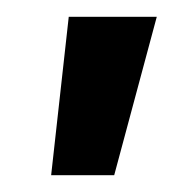

<svg xmlns="http://www.w3.org/2000/svg" viewBox="-20 -770 232 229"><path d="M41 -561 62 -750H167L116.2 -561Z"/></svg>

Font: Lobster Two
Style: Bold
Weight: 700
Designer: Pablo Impallari
Foundry: Pablo Impallari. www.impallari.com
Version: Version 1.006